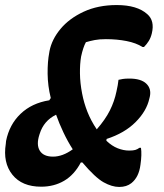

<svg xmlns="http://www.w3.org/2000/svg" viewBox="-31 -730 651 760"><path d="M132 9Q56 9 18 -38.5Q-20 -86 -8 -161L-7 -172Q6 -237 50.5 -279.5Q95 -322 164 -333L170 -342Q158 -390 157.5 -438Q157 -486 164 -522L165 -528Q174 -574 208.5 -615.5Q243 -657 300 -683.5Q357 -710 431 -710Q512 -710 552 -674Q582 -648 570 -598Q566 -581 558 -568Q550 -555 539 -544H533Q508 -560 470 -567.5Q432 -575 388 -575Q362 -575 344 -571.5Q326 -568 309 -563Q298 -543 290 -506Q285 -477 285.5 -439Q286 -401 294 -360Q301 -323 315 -287.5Q329 -252 352 -218Q386 -257 404 -293Q422 -329 430 -368Q433 -381 435 -392.5Q437 -404 438 -414Q446 -416 455.5 -417.5Q465 -419 481 -419Q527 -419 548 -399Q569 -379 562 -347L560 -339Q549 -290 505.5 -246.5Q462 -203 391 -180L390 -173Q412 -152 435 -143Q458 -134 480 -134Q496 -134 504.5 -136.5Q513 -139 521 -145H527Q531 -119 525 -78Q519 -29 489 -5Q470 10 441 10Q412 10 379 -8.5Q346 -27 295 -87H289Q263 -38 223 -14.5Q183 9 132 9ZM125 -197Q112 -157 126.5 -133.5Q141 -110 179 -110Q217 -110 257 -139Q237 -170 220 -206Q203 -242 191 -276Q142 -252 126 -200Z"/></svg>

Font: Recursive Mn Csl St
Style: Bold Italic
Weight: 700
Italic angle: -15°
Monospace: yes
Version: Version 1.079;hotconv 1.0.112;makeotfexe 2.5.65598; ttfautoh